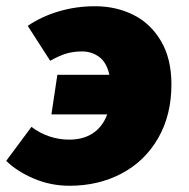

<svg xmlns="http://www.w3.org/2000/svg" viewBox="-29 -583 606 616"><path d="M-9 -67 72 -176Q98 -156 129 -145.5Q160 -135 193 -135Q238 -135 269 -155.5Q300 -176 315 -216H136L155 -343H322Q313 -383 289 -400.5Q265 -418 234 -418Q208 -418 185 -411.5Q162 -405 132 -388L60 -500Q104 -530 159.5 -546.5Q215 -563 276 -563Q344 -563 399.5 -535Q455 -507 488 -450.5Q521 -394 521 -312Q521 -214 478.5 -140Q436 -66 361.5 -26.5Q287 13 194 13Q133 13 78.5 -10.5Q24 -34 -9 -67Z"/></svg>

Font: Nebula Sans Black
Style: Regular
Weight: 900
Italic angle: -9°
Designer: Paul D. Hunt for Adobe (as Source Sans)
Foundry: Nebula Entertainment & Broadcasting LLC
Version: Version 1.010